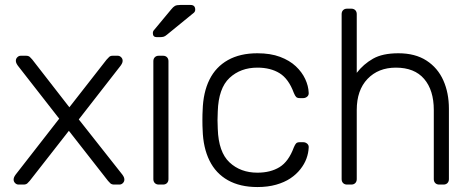

<svg xmlns="http://www.w3.org/2000/svg" viewBox="-20 -745 1908 775"><path d="M55 0Q47 0 41 -6Q35 -12 35 -20Q35 -24 36.5 -28.5Q38 -33 43 -40L219 -266L52 -480Q47 -487 45.5 -491.5Q44 -496 44 -500Q44 -508 50 -514Q56 -520 64 -520H85Q95 -520 100.5 -515Q106 -510 110 -505L260 -312L410 -504Q415 -509 420 -514.5Q425 -520 435 -520H455Q463 -520 469 -514Q475 -508 475 -500Q475 -496 473.5 -491.5Q472 -487 467 -480L298 -263L474 -40Q479 -33 480.5 -28.5Q482 -24 482 -20Q482 -12 476 -6Q470 0 462 0H441Q431 0 425.5 -5Q420 -10 416 -15L258 -217L100 -15Q96 -10 90.5 -5Q85 0 75 0Z M621 0Q611 0 605 -6Q599 -12 599 -22V-498Q599 -508 605 -514Q611 -520 621 -520H638Q648 -520 654 -514Q660 -508 660 -498V-22Q660 -12 654 -6Q648 0 638 0ZM613 -595Q597 -595 597 -611Q597 -619 602 -624L671 -707Q679 -717 686 -721Q693 -725 708 -725H749Q768 -725 768 -706Q768 -699 763 -694L654 -605Q646 -598 639.5 -596.5Q633 -595 623 -595Z M1019 10Q949 10 900 -17.5Q851 -45 825.5 -97Q800 -149 798 -220Q797 -235 797 -260Q797 -285 798 -300Q800 -372 825.5 -423.5Q851 -475 900 -502.5Q949 -530 1019 -530Q1072 -530 1110.5 -515.5Q1149 -501 1174 -477.5Q1199 -454 1212 -426Q1225 -398 1226 -371Q1227 -361 1220 -355Q1213 -349 1204 -349H1190Q1180 -349 1175.5 -353.5Q1171 -358 1166 -370Q1145 -427 1108.5 -449.5Q1072 -472 1019 -472Q951 -472 906.5 -430.5Q862 -389 859 -295Q857 -260 859 -225Q862 -131 906.5 -89.5Q951 -48 1019 -48Q1072 -48 1108.5 -70.5Q1145 -93 1166 -150Q1171 -162 1175.5 -166.5Q1180 -171 1190 -171H1204Q1213 -171 1220 -165Q1227 -159 1226 -149Q1225 -127 1217 -105Q1209 -83 1192.5 -62Q1176 -41 1152 -25Q1128 -9 1094.5 0.5Q1061 10 1019 10Z M1381 0Q1371 0 1365 -6Q1359 -12 1359 -22V-688Q1359 -698 1365 -704Q1371 -710 1381 -710H1398Q1408 -710 1414 -704Q1420 -698 1420 -688V-451Q1447 -486 1485.5 -508Q1524 -530 1588 -530Q1656 -530 1701.5 -500.5Q1747 -471 1769.5 -420.5Q1792 -370 1792 -306V-22Q1792 -12 1786 -6Q1780 0 1770 0H1753Q1743 0 1737 -6Q1731 -12 1731 -22V-301Q1731 -381 1692 -426.5Q1653 -472 1578 -472Q1507 -472 1463.5 -426.5Q1420 -381 1420 -301V-22Q1420 -12 1414 -6Q1408 0 1398 0Z"/></svg>

Font: Rubik Light Light
Style: Regular
Weight: 300
Version: Version 2.101